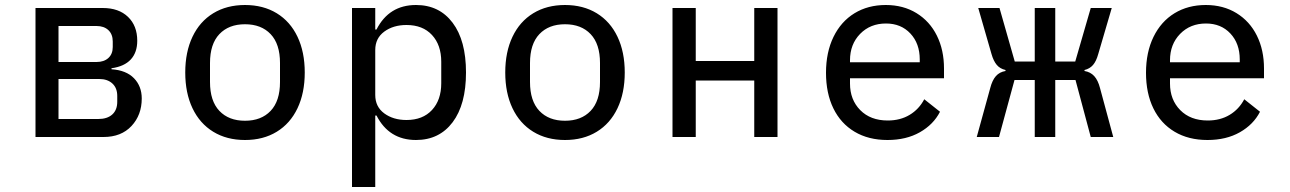

<svg xmlns="http://www.w3.org/2000/svg" viewBox="-20 -548 5160 768"><path d="M122 -516H391Q455 -516 492 -480.5Q529 -445 529 -385Q529 -338 503 -310Q477 -282 426 -275V-271Q485 -267 516 -235Q547 -203 547 -154Q547 -88 506 -44Q465 0 394 0H122ZM373 -72Q409 -72 429 -90Q449 -108 449 -141V-164Q449 -196 429.5 -214Q410 -232 377 -232H214V-72ZM366 -300Q396 -300 413.5 -316Q431 -332 431 -360V-382Q431 -411 413.5 -427.5Q396 -444 366 -444H214V-300Z M721 -258Q721 -340 750 -401Q779 -462 833 -495Q887 -528 960 -528Q1033 -528 1087 -495Q1141 -462 1170 -401Q1199 -340 1199 -258Q1199 -176 1170 -115Q1141 -54 1087 -21Q1033 12 960 12Q887 12 833 -21Q779 -54 750 -115Q721 -176 721 -258ZM960 -65Q1025 -65 1062.5 -104.5Q1100 -144 1100 -220V-296Q1100 -372 1062.5 -411.5Q1025 -451 960 -451Q895 -451 857.5 -411.5Q820 -372 820 -296V-220Q820 -144 857.5 -104.5Q895 -65 960 -65Z M1388 -516H1481V-430H1486Q1536 -528 1644 -528Q1737 -528 1790.5 -457Q1844 -386 1844 -258Q1844 -130 1790.5 -59Q1737 12 1644 12Q1536 12 1486 -86H1481V200H1388ZM1606 -68Q1671 -68 1708 -108Q1745 -148 1745 -215V-301Q1745 -368 1708 -408Q1671 -448 1606 -448Q1553 -448 1517 -421.5Q1481 -395 1481 -348V-168Q1481 -121 1517 -94.5Q1553 -68 1606 -68Z M2001 -258Q2001 -340 2030 -401Q2059 -462 2113 -495Q2167 -528 2240 -528Q2313 -528 2367 -495Q2421 -462 2450 -401Q2479 -340 2479 -258Q2479 -176 2450 -115Q2421 -54 2367 -21Q2313 12 2240 12Q2167 12 2113 -21Q2059 -54 2030 -115Q2001 -176 2001 -258ZM2240 -65Q2305 -65 2342.5 -104.5Q2380 -144 2380 -220V-296Q2380 -372 2342.5 -411.5Q2305 -451 2240 -451Q2175 -451 2137.5 -411.5Q2100 -372 2100 -296V-220Q2100 -144 2137.5 -104.5Q2175 -65 2240 -65Z M2670 -516H2763V-304H2997V-516H3090V0H2997V-226H2763V0H2670Z M3284 -257Q3284 -339 3314 -400.5Q3344 -462 3398 -495Q3452 -528 3523 -528Q3593 -528 3646 -495.5Q3699 -463 3727.5 -405.5Q3756 -348 3756 -274V-235H3380V-214Q3380 -149 3421 -107.5Q3462 -66 3531 -66Q3581 -66 3618.5 -88.5Q3656 -111 3677 -151L3740 -101Q3714 -50 3659.5 -19Q3605 12 3530 12Q3454 12 3398.5 -21Q3343 -54 3313.5 -114.5Q3284 -175 3284 -257ZM3659 -299V-310Q3659 -374 3621.5 -414Q3584 -454 3524 -454Q3461 -454 3420.5 -412.5Q3380 -371 3380 -307V-299Z M4119 -228H4038L3976 0H3887L3941 -196Q3949 -227 3963.5 -243.5Q3978 -260 4002 -264V-268Q3980 -273 3967 -288.5Q3954 -304 3946 -332L3893 -516H3978L4039 -302H4119V-516H4201V-302H4281L4343 -516H4427L4373 -332Q4365 -303 4352 -288Q4339 -273 4318 -268V-264Q4342 -260 4357 -243.5Q4372 -227 4380 -196L4433 0H4343L4282 -228H4201V0H4119Z M4564 -257Q4564 -339 4594 -400.5Q4624 -462 4678 -495Q4732 -528 4803 -528Q4873 -528 4926 -495.5Q4979 -463 5007.5 -405.5Q5036 -348 5036 -274V-235H4660V-214Q4660 -149 4701 -107.5Q4742 -66 4811 -66Q4861 -66 4898.5 -88.5Q4936 -111 4957 -151L5020 -101Q4994 -50 4939.5 -19Q4885 12 4810 12Q4734 12 4678.5 -21Q4623 -54 4593.5 -114.5Q4564 -175 4564 -257ZM4939 -299V-310Q4939 -374 4901.5 -414Q4864 -454 4804 -454Q4741 -454 4700.5 -412.5Q4660 -371 4660 -307V-299Z"/></svg>

Font: Writer
Style: Regular
Weight: 400
Monospace: yes
Designer: Mike Abbink, Paul van der Laan, Pieter van Rosmalen
Foundry: Bold Monday
Version: Version 2.001 2020